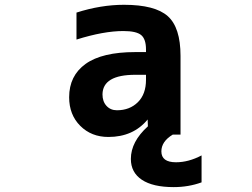

<svg xmlns="http://www.w3.org/2000/svg" viewBox="-20 -554 1040 793"><path d="M583 -245.1H539.1Q404.3 -245.1 403.3 -164.1Q403.3 -134.8 419.9 -116.7Q436.5 -98.6 462.9 -98.6Q515.6 -98.6 549.3 -131.8Q583 -165 583 -224.6ZM697.3 218.8Q611.3 218.8 565.9 188.5Q520.5 158.2 520.5 102.5Q520.5 31.2 590.8 -32.2L589.8 -60.5Q530.3 11.7 427.7 11.7Q357.4 11.7 311.5 -34.2Q265.6 -80.1 265.6 -152.3Q265.6 -241.2 333.5 -290Q401.4 -338.9 539.1 -338.9H583V-349.6Q583 -392.6 563 -409.2Q543 -425.8 489.3 -425.8Q408.2 -425.8 295.9 -390.6V-502Q396.5 -534.2 492.2 -534.2Q620.1 -534.2 672.9 -487.3Q725.6 -440.4 725.6 -323.2V2H693.4Q646.5 30.3 646.5 71.3Q646.5 116.2 707 116.2Q758.8 116.2 812.5 87.9V199.2Q758.8 218.8 697.3 218.8Z"/></svg>

Font: GenEi Gothic M Regular
Style: Bold
Weight: 700
Designer: o_tamon (Modified); [Source Han Sans]
Ryoko NISHIZUKA  (kana & ideographs); Paul D. Hunt (Latin, Greek & Cyrillic); Wenl
Version: Version 1.1a;Original Version 1.004